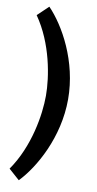

<svg xmlns="http://www.w3.org/2000/svg" viewBox="-108 -835 553 1095"><g transform="rotate(10 168.5 -287.5)"><path d="M85 215C173 124 282 -68 282 -288C282 -508 174 -698 85 -790L22 -730C124 -584 154 -395 154 -286C154 -177 124 13 22 159Z"/></g></svg>

Font: Enriqueta
Style: Bold
Weight: 700
Designer: Viviana Monsalve, Gustavo Ibarra
Foundry: Viviana Monsalve, Gustavo Ibarra
Version: Version 1.002